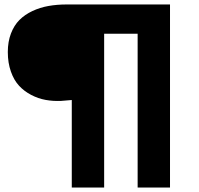

<svg xmlns="http://www.w3.org/2000/svg" viewBox="-20 -720 890 860"><path d="M253.5 -268Q217.5 -266.5 184.2 -272.5Q151 -278.5 119.8 -294.8Q88.5 -311 65.5 -335.8Q42.5 -360.5 28.8 -399.5Q15 -438.5 15 -487Q15 -533 29 -569.8Q43 -606.5 67 -630.5Q91 -654.5 125 -670.5Q159 -686.5 197 -693.2Q235 -700 278.5 -700H741.5V120H596.5V-569H446.5V120H301.5V-272Z"/></svg>

Font: League Mono Wide ExtraBold
Style: Regular
Weight: 800
Width: 8
Designer: Tyler Finck
Foundry: The League of Moveable Type / Tyler Finck
Version: Version 2.210